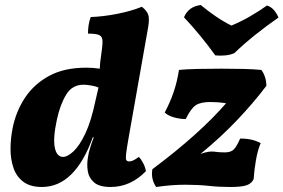

<svg xmlns="http://www.w3.org/2000/svg" viewBox="-20 -737 1131 766"><path d="M421 9Q376 9 355 -9.5Q334 -28 330 -55.5Q326 -83 331 -110Q333 -126 339.5 -147Q346 -168 354 -189H350Q316 -93 265 -42Q214 9 147 9Q101 9 73.5 -11.5Q46 -32 34 -66.5Q22 -101 22 -142Q22 -183 30 -224Q43 -291 79 -346Q115 -401 175.5 -434Q236 -467 324 -467Q352 -467 378 -463Q379 -488 383 -513Q389 -552 389 -571.5Q389 -591 376 -597Q363 -603 331 -603Q331 -619 333.5 -636.5Q336 -654 342 -669Q394 -671 449 -682Q504 -693 546 -710Q565 -695 571 -679.5Q577 -664 571 -628L492 -181Q485 -141 483 -122.5Q481 -104 484 -98.5Q487 -93 495 -93Q502 -93 510.5 -96.5Q519 -100 534 -111Q543 -102 551.5 -85.5Q560 -69 562 -54Q501 9 421 9ZM207 -260Q191 -186 198.5 -148.5Q206 -111 232 -111Q249 -111 273 -133Q297 -155 320.5 -204.5Q344 -254 361 -336L373 -388Q361 -393 343.5 -396Q326 -399 313 -399Q268 -399 244 -359.5Q220 -320 207 -260ZM603 9Q581 -23 588 -62Q683 -133 756.5 -199Q830 -265 882 -325Q863 -328 847.5 -329Q832 -330 819 -330Q781 -330 761.5 -317.5Q742 -305 721 -262Q699 -262 675 -268.5Q651 -275 637 -288Q659 -329 673 -370.5Q687 -412 694 -458Q724 -461 769 -462Q814 -463 863 -463Q911 -463 951.5 -462Q992 -461 1023 -458Q1042 -431 1043 -395Q995 -331 929 -261Q863 -191 780 -123Q814 -135 834 -132Q854 -129 876 -129Q902 -129 913.5 -141.5Q925 -154 938 -184Q985 -185 1020 -166Q1008 -138 1001 -97.5Q994 -57 992 -23Q985 -6 965.5 1.5Q946 9 899 9Q853 9 812.5 4.5Q772 0 719 0Q693 0 665.5 2Q638 4 603 9ZM839 -516Q811 -555 779 -594Q747 -633 714 -668Q732 -711 781 -717Q807 -695 839 -673Q871 -651 903 -635Q940 -650 978 -672Q1016 -694 1045 -715Q1062 -710 1073.5 -696Q1085 -682 1091 -667Q1046 -636 999 -598.5Q952 -561 915 -525Q899 -518 879 -516Q859 -514 839 -516Z"/></svg>

Font: Vollkorn ExtraBold
Style: Italic
Weight: 800
Italic angle: -11°
Designer: Friedrich Althausen
Foundry: Friedrich Althausen
Version: Version 5.000; ttfautohint (v1.8.3)